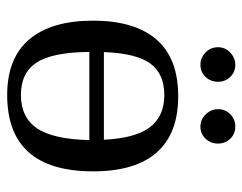

<svg xmlns="http://www.w3.org/2000/svg" viewBox="-91 -581 682 540"><g transform="rotate(90 250.0 -311.0)"><path d="M461.9 -231.9Q461.9 9.8 247.1 9.8Q143.6 9.8 90.8 -52.2Q38.1 -114.3 38.1 -231.9Q38.1 -348.1 90.8 -409.7Q143.6 -471.2 251 -471.2Q355.5 -471.2 408.7 -410.9Q461.9 -350.6 461.9 -231.9ZM247.1 -28.8Q309.6 -28.8 340.6 -73.7Q371.6 -118.7 374 -221.2H126Q127 -117.7 155.8 -73.2Q184.6 -28.8 247.1 -28.8ZM247.1 -432.1Q187.5 -432.1 158.7 -392.8Q129.9 -353.5 126.5 -262.2H373Q368.7 -351.1 337.9 -391.6Q307.1 -432.1 247.1 -432.1ZM383.8 -583Q383.8 -562.5 370.1 -548.1Q356.4 -533.7 335.9 -533.7Q315.4 -533.7 301.3 -548.8Q287.1 -564 287.1 -583Q287.1 -603.5 301.3 -617.7Q315.4 -631.8 335.9 -631.8Q356.4 -631.8 370.1 -617.7Q383.8 -603.5 383.8 -583ZM210 -583Q210 -562.5 196.3 -548.1Q182.6 -533.7 162.1 -533.7Q142.1 -533.7 127.4 -548.3Q112.8 -563 112.8 -583Q112.8 -603.5 127.9 -617.7Q143.1 -631.8 162.1 -631.8Q182.6 -631.8 196.3 -617.7Q210 -603.5 210 -583Z"/></g></svg>

Font: Times New Roman
Style: Regular
Weight: 400
Designer: Steve Matteson
Foundry: Ascender Corporation
Version: Version 2.00.3